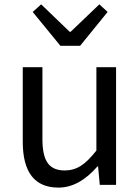

<svg xmlns="http://www.w3.org/2000/svg" viewBox="-20 -853 646 886"><path d="M250 12.7Q85 12.7 85 -199.2V-543H175.8V-210Q175.8 -134.8 200.2 -100.6Q224.6 -66.4 278.3 -66.4Q319.3 -66.4 352.5 -87.4Q385.7 -108.4 424.8 -158.2V-543H515.6V0H440.4L432.6 -85H429.7Q344.7 12.7 250 12.7ZM258.8 -641.6 130.9 -797.9 169.9 -833 301.8 -706.1H305.7L438.5 -833L476.6 -797.9L349.6 -641.6Z"/></svg>

Font: GenYoGothic TW TTF Regular
Style: Regular
Weight: 400
Version: Version 1.300